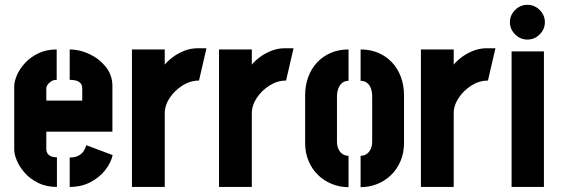

<svg xmlns="http://www.w3.org/2000/svg" viewBox="-20 -775 2329 796"><path d="M216 0Q172 0 138.5 -16.5Q105 -33 83 -58Q61 -83 50 -109Q39 -135 39 -155V-417Q39 -437 50 -463Q61 -489 83.5 -513.5Q106 -538 139 -554Q172 -570 215 -570V-444Q202 -444 192.5 -438Q183 -432 177.5 -424Q172 -416 172 -408V-358H321V-407Q321 -423 313 -431Q305 -439 293 -441.5Q281 -444 269 -444V-570Q310 -570 350.5 -551Q391 -532 418.5 -498Q446 -464 446 -418V-229H172V-155Q172 -148 176 -140.5Q180 -133 189.5 -128Q199 -123 216 -123ZM269 0V-122Q290 -122 304 -129Q318 -136 326 -147.5Q334 -159 338 -173L447 -132Q440 -100 416 -69.5Q392 -39 354.5 -19.5Q317 0 269 0Z M527 0V-570H663V-507Q675 -522 695.5 -537.5Q716 -553 743 -564Q770 -575 800 -575Q809 -575 818 -575Q827 -575 836 -575L805 -441Q769 -441 736.5 -420.5Q704 -400 683.5 -369Q663 -338 663 -305V0Z M888 0V-570H1024V-507Q1036 -522 1056.5 -537.5Q1077 -553 1104 -564Q1131 -575 1161 -575Q1170 -575 1179 -575Q1188 -575 1197 -575L1166 -441Q1130 -441 1097.5 -420.5Q1065 -400 1044.5 -369Q1024 -338 1024 -305V0Z M1425 1Q1389 1 1356.5 -12Q1324 -25 1299 -49Q1274 -73 1259.5 -107Q1245 -141 1245 -183V-379Q1245 -421 1258 -456Q1271 -491 1295 -516.5Q1319 -542 1352 -556Q1385 -570 1425 -570V-440Q1410 -440 1399.5 -432Q1389 -424 1383 -409Q1377 -394 1377 -373V-188Q1377 -171 1383 -157.5Q1389 -144 1400 -136.5Q1411 -129 1425 -129ZM1475 1V-129Q1489 -129 1500 -136.5Q1511 -144 1517 -157.5Q1523 -171 1523 -188V-373Q1523 -394 1517.5 -409Q1512 -424 1501 -432Q1490 -440 1475 -440V-570Q1515 -570 1548 -556Q1581 -542 1605 -516.5Q1629 -491 1642 -456Q1655 -421 1655 -379V-183Q1655 -141 1640.5 -107Q1626 -73 1601 -49Q1576 -25 1543.5 -12Q1511 1 1475 1Z M1725 0V-570H1861V-507Q1873 -522 1893.5 -537.5Q1914 -553 1941 -564Q1968 -575 1998 -575Q2007 -575 2016 -575Q2025 -575 2034 -575L2003 -441Q1967 -441 1934.5 -420.5Q1902 -400 1881.5 -369Q1861 -338 1861 -305V0Z M2101 0V-562H2235V0ZM2167 -611Q2137 -611 2115.5 -632.5Q2094 -654 2094 -683Q2094 -712 2115.5 -733.5Q2137 -755 2167 -755Q2196 -755 2217.5 -733.5Q2239 -712 2239 -683Q2239 -654 2217.5 -632.5Q2196 -611 2167 -611Z"/></svg>

Font: Stick No Bills ExtraBold
Style: Regular
Weight: 800
Version: Version 2.000